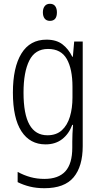

<svg xmlns="http://www.w3.org/2000/svg" viewBox="-20 -751 529 1012"><path d="M225 -542Q277 -542 309 -517.5Q341 -493 361 -452H364L371 -532H416V19Q416 126 368 183.5Q320 241 214 241Q172 241 137.5 232.5Q103 224 73 209V155Q106 173 140.5 182.5Q175 192 214 192Q288 192 324.5 152Q361 112 361 27V-4Q361 -24 362 -46Q363 -68 365 -93H361Q343 -45 307.5 -17.5Q272 10 220 10Q138 10 93 -59Q48 -128 48 -263Q48 -396 93 -469Q138 -542 225 -542ZM233 -493Q165 -493 134.5 -432Q104 -371 104 -263Q104 -149 135.5 -93.5Q167 -38 230 -38Q277 -38 306 -64.5Q335 -91 348.5 -136Q362 -181 362 -237V-294Q362 -387 332 -440Q302 -493 233 -493ZM243 -731Q262 -731 271 -718.5Q280 -706 280 -686Q280 -641 243 -641Q225 -641 215.5 -653Q206 -665 206 -686Q206 -706 215.5 -718.5Q225 -731 243 -731Z"/></svg>

Font: Noto Sans Telugu Condensed Light
Style: Regular
Weight: 300
Width: 3
Designer: Jelle Bosma - Monotype Design Team
Foundry: Monotype Imaging Inc.
Version: Version 2.005; ttfautohint (v1.8.4.7-5d5b)